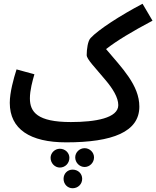

<svg xmlns="http://www.w3.org/2000/svg" viewBox="-20 -736 831 1021"><path d="M332 21C579 21 721 -35 721 -169C721 -283 629 -374 544 -475C602 -520 680 -567 791 -626L738 -716C618 -653 503 -578 462 -534C447 -519 441 -474 441 -443C441 -421 485 -378 543 -308C579 -265 609 -218 609 -177C609 -108 487 -87 357 -87C179 -87 139 -140 139 -213C139 -256 153 -307 163 -341L68 -367C52 -317 32 -244 32 -189C32 -49 140 21 332 21ZM430 52C403 52 380 74 380 101C380 129 403 152 430 152C457 152 480 129 480 101C480 74 457 52 430 52ZM298 55C272 55 249 77 249 103C249 132 272 155 298 155C327 155 349 132 349 103C349 77 327 55 298 55ZM366 166C339 166 318 187 318 215C318 243 339 265 366 265C395 265 417 243 417 215C417 187 395 166 366 166Z"/></svg>

Font: Noto Sans Arabic UI XCn SmBd
Style: Regular
Weight: 600
Width: 2
Designer: Monotype Design Team, Nadine Chahine and Nizar Qandah
Foundry: Monotype Imaging Inc.
Version: Version 2.010